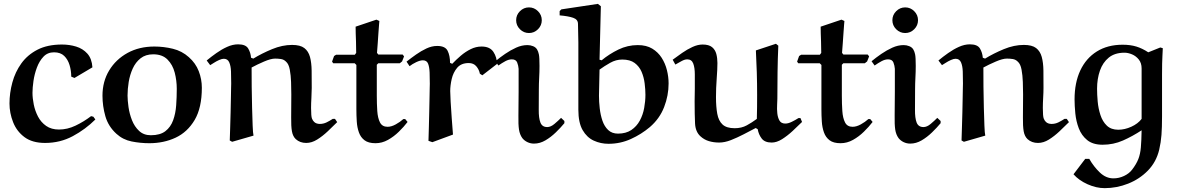

<svg xmlns="http://www.w3.org/2000/svg" viewBox="-20 -725 6057 987"><path d="M455.1 -378.9 362.8 -324.2 346.2 -331.1Q346.2 -361.8 337.6 -390.4Q329.1 -418.9 310.1 -437.5Q291 -456.1 257.8 -456.1Q224.6 -456.1 203.4 -433.6Q182.1 -411.1 169.7 -377.7Q157.2 -344.2 152.1 -309.1Q147 -273.9 147 -248Q147 -220.2 153.6 -187.5Q160.2 -154.8 175.5 -125.5Q190.9 -96.2 217.5 -77.6Q244.1 -59.1 283.2 -59.1Q326.2 -59.1 368.2 -79.1Q410.2 -99.1 448.2 -127.9L460 -125L470.2 -110.8Q419.4 -60.1 354.2 -25.1Q289.1 9.8 211.9 9.8Q146 9.8 106 -20Q65.9 -49.8 47.4 -96.9Q28.8 -144 28.8 -192.9Q28.8 -247.1 43.5 -301Q58.1 -355 89.6 -398.9Q121.1 -442.9 172.6 -469.5Q224.1 -496.1 298.8 -496.1Q336.9 -496.1 371.3 -485.6Q405.8 -475.1 429 -449.5Q452.1 -423.8 455.1 -378.9Z M506.8 -232.9Q506.8 -306.2 541.3 -363Q575.7 -419.9 635.7 -452.9Q695.8 -485.8 773.4 -485.8Q821.3 -485.8 868.4 -474.4Q915.5 -462.9 950.7 -431.2Q985.8 -400.4 1001.7 -359.1Q1017.6 -317.9 1017.6 -273.9Q1017.6 -170.9 980.7 -108.4Q943.8 -45.9 882.8 -17.3Q821.8 11.2 747.6 11.2Q701.7 11.2 656.7 2.2Q611.8 -6.8 578.6 -37.1Q536.6 -75.2 521.7 -127.4Q506.8 -179.7 506.8 -232.9ZM635.7 -233.9Q635.7 -209 640.6 -174.6Q645.5 -140.1 658.4 -107.2Q671.4 -74.2 695.1 -52Q718.8 -29.8 755.4 -29.8Q803.2 -29.8 830.3 -50.8Q857.4 -71.8 870.1 -106.9Q882.8 -142.1 885.7 -184.1Q888.7 -226.1 888.7 -268.1Q888.7 -311 878.2 -351.6Q867.7 -392.1 841.1 -418.9Q814.5 -445.8 767.6 -445.8Q728.5 -445.8 702.6 -425.3Q676.8 -404.8 662.1 -372.3Q647.5 -339.8 641.6 -303.5Q635.7 -267.1 635.7 -233.9Z M1273.4 -377.9Q1273.4 -334 1273.9 -279.1Q1274.4 -224.1 1275.9 -171.1Q1277.3 -118.2 1278.8 -79.1Q1280.3 -40 1283.2 -27.8L1173.3 3.9L1161.1 -2.9Q1162.1 -31.7 1163.3 -70.3Q1164.6 -108.9 1165.5 -147.9Q1166.5 -187 1167 -220.5Q1167.5 -253.9 1168 -274.9L1168.5 -295.9Q1168.5 -328.1 1167.5 -357.2Q1166.5 -386.2 1158.4 -404.5Q1150.4 -422.9 1130.4 -422.9Q1120.6 -422.9 1106.4 -416.5Q1092.3 -410.2 1079.8 -402.1Q1067.4 -394 1060.5 -390.1L1042.5 -414.1Q1065.4 -433.1 1092.3 -452.1Q1119.1 -471.2 1147.7 -484.1Q1176.3 -497.1 1204.1 -497.1Q1243.2 -497.1 1255.9 -475.6Q1268.6 -454.1 1270.5 -428.2L1282.2 -423.8Q1326.2 -450.7 1378.7 -472.4Q1431.2 -494.1 1481.4 -494.1Q1523.4 -494.1 1544.4 -478Q1565.4 -461.9 1573.5 -432.4Q1581.5 -402.8 1582 -362.3Q1582.5 -321.8 1582.5 -272.9Q1582.5 -250 1580.8 -221.9Q1579.1 -193.8 1579.1 -169.9Q1579.1 -127 1583.7 -115.5Q1588.4 -104 1595.2 -98.1Q1605 -88.4 1623.5 -87.9Q1642.6 -87.9 1658.9 -95.9Q1675.3 -104 1690.4 -113.8H1702.1L1713.4 -97.2Q1691.4 -75.2 1664.8 -50Q1638.2 -24.9 1610.4 -7.6Q1582.5 9.8 1554.2 9.8Q1522 9.8 1500.5 -9.8Q1485.4 -23.9 1480.7 -50Q1476.1 -76.2 1476.8 -121.6Q1477.5 -167 1477.5 -240.2Q1477.5 -269 1476.3 -303.5Q1475.1 -337.9 1469.7 -366.9Q1464.4 -396 1450.2 -408.2Q1439 -419.4 1424.1 -421.6Q1409.2 -423.8 1394.5 -423.8Q1372.6 -423.8 1336.9 -408.4Q1301.3 -393.1 1273.4 -377.9Z M1808.1 -587.9 1915 -624 1930.2 -617.2Q1930.2 -617.2 1928.7 -600.1Q1927.2 -583 1925.5 -557.6Q1923.8 -532.2 1921.9 -504.2Q1919.9 -476.1 1918 -453.1L1924.8 -444.8H2049.8L2057.1 -435.1L2046.9 -409.2L2035.2 -399.9H1924.8L1917 -392.1V-232.9Q1917 -190.9 1919.4 -154.5Q1921.9 -118.2 1933.3 -95.7Q1944.8 -73.2 1972.2 -73.2Q1992.2 -73.2 2014.6 -85.7Q2037.1 -98.1 2053.2 -112.8H2063L2075.2 -98.1Q2056.2 -73.2 2030.5 -48.1Q2004.9 -22.9 1974.4 -5.9Q1943.8 11.2 1910.2 11.2Q1874 11.2 1854 -3.9Q1834 -19 1825 -44.4Q1815.9 -69.8 1814 -100.8Q1812 -131.8 1812 -163.1V-391.1L1803.2 -399.9H1692.9L1687 -408.2L1697.3 -437L1708 -443.8H1804.2L1811 -453.1Q1811 -479 1810.1 -510.5Q1809.1 -542 1808.6 -553.7Z M2308.6 -33.2 2202.6 5.9 2182.6 -1Q2183.6 -30.8 2184.6 -69.3Q2185.5 -107.9 2186.5 -147Q2187.5 -186 2188 -219.5Q2188.5 -252.9 2189 -273.4L2189.5 -293.9Q2189.5 -323.7 2188.5 -351.8Q2187.5 -379.9 2180.7 -397.5Q2173.8 -415 2153.8 -415Q2139.6 -415 2119.6 -405.5Q2099.6 -396 2085.4 -384.8L2069.8 -408.2Q2092.8 -426.3 2118.7 -444.6Q2144.5 -462.9 2172.1 -475.8Q2199.7 -488.8 2227.5 -488.8Q2268.6 -488.8 2281 -463.9Q2293.5 -439 2293.5 -401.9L2304.7 -397Q2324.7 -418 2348.6 -438.5Q2372.6 -459 2399.7 -472.4Q2426.8 -485.8 2455.6 -485.8Q2498.5 -485.8 2516.6 -458Q2534.7 -430.2 2534.7 -396L2459.5 -337.9L2446.8 -346.2Q2442.9 -367.2 2428.7 -384Q2414.6 -400.9 2389.6 -400.9Q2350.6 -400.9 2330.1 -376.5Q2309.6 -352.1 2302 -318.6Q2294.4 -285.2 2294.4 -256.8Q2294.4 -240.7 2296.6 -201.9Q2298.8 -163.1 2302.2 -117.2Q2305.7 -71.3 2308.6 -33.2Z M2633.3 -621.1Q2633.3 -647.9 2652.8 -667.5Q2672.4 -687 2699.2 -687Q2726.1 -687 2745.6 -667.5Q2765.1 -647.9 2765.1 -621.1Q2765.1 -594.2 2745.6 -574.7Q2726.1 -555.2 2699.2 -555.2Q2672.4 -555.2 2652.8 -574.7Q2633.3 -594.2 2633.3 -621.1ZM2864.3 -119.1 2881.3 -103V-91.8Q2862.3 -68.8 2837.2 -44.4Q2812 -20 2783.7 -3.4Q2755.4 13.2 2725.1 13.2Q2707 13.2 2691.2 5.6Q2675.3 -2 2665 -15.1Q2651.9 -33.2 2647.9 -59.1Q2644 -85 2645 -131.6Q2646 -178.2 2646 -253.9V-371.1Q2645 -387.2 2638.7 -403.6Q2632.3 -419.9 2611.3 -419.9Q2595.2 -419.9 2577.6 -410.4Q2560.1 -400.9 2542 -388.2L2526.4 -410.2Q2549.3 -429.2 2576.7 -448Q2604 -466.8 2633.1 -480Q2662.1 -493.2 2691.4 -493.2Q2706.5 -493.2 2720.5 -487.5Q2734.4 -481.9 2741.2 -470.2Q2747.1 -460.4 2750.2 -445.3Q2753.4 -430.2 2753.4 -386.2Q2753.4 -356.4 2751.7 -325.7Q2750 -294.9 2750 -265.1Q2750 -204.1 2749.5 -161.1Q2749 -118.2 2758.1 -95Q2767.1 -71.8 2793 -71.8Q2811 -71.8 2830.1 -87.9Q2849.1 -104 2864.3 -119.1Z M3068.8 -692.9 3062 -418 3072.8 -415Q3111.8 -447.3 3158.9 -470.2Q3206.1 -493.2 3258.8 -493.2Q3302.7 -493.2 3332.8 -475.1Q3362.8 -457 3381.3 -428Q3399.9 -398.9 3408.4 -364.5Q3417 -330.1 3417 -295.9Q3417 -233.9 3394 -174.6Q3371.1 -115.2 3320.8 -71.8Q3276.9 -34.7 3222.9 -10.3Q3168.9 14.2 3107.9 14.2Q3067.9 14.2 3032.5 -2Q2997.1 -18.1 2975.1 -56.2Q2953.1 -94.2 2953.1 -161.1V-506.8Q2953.1 -535.6 2952.1 -557.9Q2951.2 -580.1 2951.2 -602.1Q2951.2 -625 2926.5 -633.5Q2901.9 -642.1 2856.9 -646V-668L2865.7 -676.8L3053.7 -705.1ZM3062 -367.2 3059.1 -232.9Q3059.1 -202.1 3063 -168Q3066.9 -133.8 3076.9 -104.5Q3086.9 -75.2 3106.4 -56.6Q3126 -38.1 3156.7 -38.1Q3197.8 -38.1 3225.3 -56.6Q3252.9 -75.2 3269 -105Q3285.2 -134.8 3291.5 -169.9Q3297.9 -205.1 3297.9 -237.8Q3297.9 -264.6 3293.9 -296.4Q3290 -328.1 3278.1 -356Q3266.1 -383.8 3242.4 -401.4Q3218.8 -418.9 3178.7 -418.9Q3146.5 -418.9 3116.7 -402.1Q3086.9 -385.3 3062 -367.2Z M3865.7 -465.8 3968.8 -500 3981 -490.2Q3978 -422.4 3977.1 -354.2Q3976.1 -286.1 3976.1 -216.8Q3976.1 -207 3974.9 -186Q3973.6 -165 3975.8 -143.1Q3978 -121.1 3986.8 -105.5Q3995.6 -89.8 4017.1 -89.8Q4032.2 -89.8 4050.5 -98.9Q4068.8 -107.9 4085 -118.2H4094.7L4103 -98.1Q4082 -77.1 4054.9 -52Q4027.8 -26.9 4000.2 -9.5Q3972.7 7.8 3946.8 7.8Q3911.6 7.8 3895.8 -12.7Q3879.9 -33.2 3875 -61L3864.7 -66.9Q3835.9 -51.8 3802.5 -34.4Q3769 -17.1 3737.1 -4.6Q3705.1 7.8 3676.8 7.8Q3648.9 7.8 3624.3 0.5Q3599.6 -6.8 3580.1 -24.9Q3555.2 -47.9 3553 -90.3Q3550.8 -132.8 3550.8 -204.1Q3550.8 -221.2 3551.3 -237.5Q3551.8 -253.9 3551.8 -269Q3551.8 -308.1 3551.8 -342.5Q3551.8 -377 3543.7 -398.4Q3535.6 -419.9 3512.7 -419.9Q3499.5 -419.9 3482.7 -410.4Q3465.8 -400.9 3451.7 -393.1L3438 -418Q3460.9 -435.1 3486.8 -453.1Q3512.7 -471.2 3539.8 -483.6Q3566.9 -496.1 3591.8 -496.1Q3624 -496.1 3640.4 -482.7Q3656.7 -469.2 3662.4 -447.5Q3668 -425.8 3668 -400.9Q3668 -370.1 3664.3 -321Q3660.6 -272 3660.6 -226.1Q3660.6 -176.3 3667.2 -140.1Q3673.8 -104 3694.3 -85Q3714.8 -65.9 3756.8 -65.9Q3792 -65.9 3818.8 -80.6Q3845.7 -95.2 3870.6 -113.8Q3871.6 -142.6 3871.8 -173.8Q3872.1 -205.1 3872.1 -235.8Q3872.1 -294.9 3870.4 -352.8Q3868.7 -410.6 3865.7 -465.8Z M4198.7 -587.9 4305.7 -624 4320.8 -617.2Q4320.8 -617.2 4319.3 -600.1Q4317.9 -583 4316.2 -557.6Q4314.5 -532.2 4312.5 -504.2Q4310.5 -476.1 4308.6 -453.1L4315.4 -444.8H4440.4L4447.8 -435.1L4437.5 -409.2L4425.8 -399.9H4315.4L4307.6 -392.1V-232.9Q4307.6 -190.9 4310.1 -154.5Q4312.5 -118.2 4324 -95.7Q4335.4 -73.2 4362.8 -73.2Q4382.8 -73.2 4405.3 -85.7Q4427.7 -98.1 4443.8 -112.8H4453.6L4465.8 -98.1Q4446.8 -73.2 4421.1 -48.1Q4395.5 -22.9 4365 -5.9Q4334.5 11.2 4300.8 11.2Q4264.6 11.2 4244.6 -3.9Q4224.6 -19 4215.6 -44.4Q4206.5 -69.8 4204.6 -100.8Q4202.6 -131.8 4202.6 -163.1V-391.1L4193.8 -399.9H4083.5L4077.6 -408.2L4087.9 -437L4098.6 -443.8H4194.8L4201.7 -453.1Q4201.7 -479 4200.7 -510.5Q4199.7 -542 4199.2 -553.7Z M4567.4 -621.1Q4567.4 -647.9 4586.9 -667.5Q4606.4 -687 4633.3 -687Q4660.2 -687 4679.7 -667.5Q4699.2 -647.9 4699.2 -621.1Q4699.2 -594.2 4679.7 -574.7Q4660.2 -555.2 4633.3 -555.2Q4606.4 -555.2 4586.9 -574.7Q4567.4 -594.2 4567.4 -621.1ZM4798.3 -119.1 4815.4 -103V-91.8Q4796.4 -68.8 4771.2 -44.4Q4746.1 -20 4717.8 -3.4Q4689.5 13.2 4659.2 13.2Q4641.1 13.2 4625.2 5.6Q4609.4 -2 4599.1 -15.1Q4585.9 -33.2 4582 -59.1Q4578.1 -85 4579.1 -131.6Q4580.1 -178.2 4580.1 -253.9V-371.1Q4579.1 -387.2 4572.8 -403.6Q4566.4 -419.9 4545.4 -419.9Q4529.3 -419.9 4511.7 -410.4Q4494.1 -400.9 4476.1 -388.2L4460.4 -410.2Q4483.4 -429.2 4510.7 -448Q4538.1 -466.8 4567.1 -480Q4596.2 -493.2 4625.5 -493.2Q4640.6 -493.2 4654.5 -487.5Q4668.5 -481.9 4675.3 -470.2Q4681.2 -460.4 4684.3 -445.3Q4687.5 -430.2 4687.5 -386.2Q4687.5 -356.4 4685.8 -325.7Q4684.1 -294.9 4684.1 -265.1Q4684.1 -204.1 4683.6 -161.1Q4683.1 -118.2 4692.1 -95Q4701.2 -71.8 4727.1 -71.8Q4745.1 -71.8 4764.2 -87.9Q4783.2 -104 4798.3 -119.1Z M5035.2 -377.9Q5035.2 -334 5035.6 -279.1Q5036.1 -224.1 5037.6 -171.1Q5039.1 -118.2 5040.5 -79.1Q5042 -40 5044.9 -27.8L4935.1 3.9L4922.9 -2.9Q4923.8 -31.7 4925 -70.3Q4926.3 -108.9 4927.2 -147.9Q4928.2 -187 4928.7 -220.5Q4929.2 -253.9 4929.7 -274.9L4930.2 -295.9Q4930.2 -328.1 4929.2 -357.2Q4928.2 -386.2 4920.2 -404.5Q4912.1 -422.9 4892.1 -422.9Q4882.3 -422.9 4868.2 -416.5Q4854 -410.2 4841.6 -402.1Q4829.1 -394 4822.3 -390.1L4804.2 -414.1Q4827.1 -433.1 4854 -452.1Q4880.9 -471.2 4909.4 -484.1Q4938 -497.1 4965.8 -497.1Q5004.9 -497.1 5017.6 -475.6Q5030.3 -454.1 5032.2 -428.2L5043.9 -423.8Q5087.9 -450.7 5140.4 -472.4Q5192.9 -494.1 5243.2 -494.1Q5285.2 -494.1 5306.2 -478Q5327.1 -461.9 5335.2 -432.4Q5343.3 -402.8 5343.8 -362.3Q5344.2 -321.8 5344.2 -272.9Q5344.2 -250 5342.5 -221.9Q5340.8 -193.8 5340.8 -169.9Q5340.8 -127 5345.5 -115.5Q5350.1 -104 5356.9 -98.1Q5366.7 -88.4 5385.3 -87.9Q5404.3 -87.9 5420.7 -95.9Q5437 -104 5452.1 -113.8H5463.9L5475.1 -97.2Q5453.1 -75.2 5426.5 -50Q5399.9 -24.9 5372.1 -7.6Q5344.2 9.8 5315.9 9.8Q5283.7 9.8 5262.2 -9.8Q5247.1 -23.9 5242.4 -50Q5237.8 -76.2 5238.5 -121.6Q5239.3 -167 5239.3 -240.2Q5239.3 -269 5238 -303.5Q5236.8 -337.9 5231.4 -366.9Q5226.1 -396 5211.9 -408.2Q5200.7 -419.4 5185.8 -421.6Q5170.9 -423.8 5156.2 -423.8Q5134.3 -423.8 5098.6 -408.4Q5063 -393.1 5035.2 -377.9Z M5953.6 -127Q5953.6 -69.8 5950.7 -31.5Q5947.8 6.8 5939 44.9Q5923.8 107.9 5880.9 151.9Q5837.9 195.8 5779.3 219Q5720.7 242.2 5658.7 242.2Q5615.7 242.2 5570.8 222.2Q5525.9 202.1 5498.5 170.9L5558.6 91.8H5579.6Q5602.5 131.8 5634 161.9Q5665.5 191.9 5703.6 191.9Q5732.4 191.9 5758.5 179.4Q5784.7 167 5799.8 147Q5821.8 118.2 5831.8 92.5Q5841.8 66.9 5844.7 33Q5847.7 -1 5848.6 -55.2Q5801.8 -24.4 5752.7 -2.7Q5703.6 19 5647.9 19Q5598.1 19 5568.8 -4.9Q5539.6 -28.8 5525.6 -65.4Q5511.7 -102.1 5507.8 -142.1Q5503.9 -182.1 5503.9 -213.9Q5503.9 -299.8 5533.4 -362.8Q5563 -425.8 5618.4 -460.4Q5673.8 -495.1 5751 -495.1Q5791 -495.1 5821.8 -485.6Q5852.5 -476.1 5882.8 -456.1L5944.8 -481L5957.5 -477.1Q5956.5 -455.1 5955.6 -437.5Q5954.6 -419.9 5954.1 -397.9Q5953.6 -376 5953.6 -342.5Q5953.6 -309.1 5953.6 -257.1Q5953.6 -205.1 5953.6 -127ZM5848.6 -113.8V-373Q5848.6 -400.9 5834.2 -418.9Q5819.8 -437 5799.3 -445.6Q5778.8 -454.1 5760.7 -454.1Q5710.9 -454.1 5679.9 -429Q5648.9 -403.8 5634.3 -361.8Q5619.6 -319.8 5619.6 -269Q5619.6 -239.3 5622.8 -203.1Q5626 -167 5637 -133.5Q5647.9 -100.1 5669.9 -79.1Q5691.9 -58.1 5728.5 -58.1Q5761.7 -58.1 5795.7 -73.5Q5829.6 -88.9 5848.6 -113.8Z"/></svg>

Font: Aref Ruqaa
Style: Bold
Weight: 700
Designer: Abdullah Aref
Version: Version 1.002